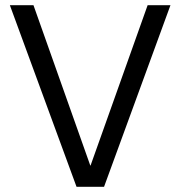

<svg xmlns="http://www.w3.org/2000/svg" viewBox="-20 -720 695 740"><path d="M275 0 18 -700H109L328 -82H329L549 -700H637L381 0Z"/></svg>

Font: DM Sans 28pt
Style: Regular
Weight: 400
Version: Version 4.004;gftools[0.9.30]